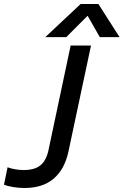

<svg xmlns="http://www.w3.org/2000/svg" viewBox="-45 -927 619 962"><path d="M359 -907H448L554 -741H455L394 -848L287 -741H182ZM-25 -2 -7 -89Q7 -83 30 -79Q53 -75 73 -75Q129 -75 158 -99Q187 -123 198 -175L309 -699H411L298 -168Q279 -79 224 -32Q169 15 77 15Q49 15 19.5 10Q-10 5 -25 -2Z"/></svg>

Font: Prompt
Style: Italic
Weight: 400
Italic angle: -12°
Designer: Katatrad Team
Foundry: CadsonDemak
Version: Version 1.001